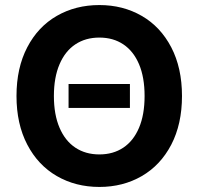

<svg xmlns="http://www.w3.org/2000/svg" viewBox="-20 -737 793 767"><path d="M499 -305.7H253.9V-401.4H499ZM377 9.8Q282.2 9.8 207 -33.7Q131.8 -77.1 88.9 -159.4Q45.9 -241.7 45.9 -353.5Q45.9 -465.8 88.9 -548.1Q131.8 -630.4 207 -673.6Q282.2 -716.8 377 -716.8Q471.2 -716.8 546.1 -673.6Q621.1 -630.4 664.1 -548.1Q707 -465.8 707 -353.5Q707 -241.2 664.1 -158.9Q621.1 -76.7 546.1 -33.4Q471.2 9.8 377 9.8ZM377 -586.9Q321.8 -586.9 281 -559.8Q240.2 -532.7 217.8 -480.2Q195.3 -427.7 195.3 -353.5Q195.3 -279.3 217.8 -226.8Q240.2 -174.3 281 -147.2Q321.8 -120.1 377 -120.1Q432.1 -120.1 472.7 -147.2Q513.2 -174.3 535.4 -226.6Q557.6 -278.8 557.6 -353.5Q557.6 -428.2 535.4 -480.5Q513.2 -532.7 472.7 -559.8Q432.1 -586.9 377 -586.9Z"/></svg>

Font: WEMIX Pretendard
Style: Bold
Weight: 700
Designer: Base glyphs from Inter by Rasmus Andersson; Hangeul glyphs from Noto Sans CJK(Source Han Sans) by Jang Soo-young and Kan
Foundry: Kil Hyung-jin
Version: Version 1.000